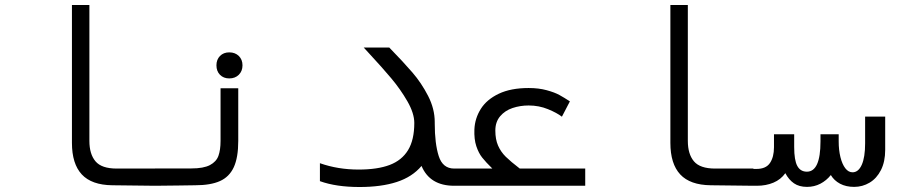

<svg xmlns="http://www.w3.org/2000/svg" viewBox="-20 -745 3640 770"><path d="M268.5 -172V-725H338.5V-180Q338.5 -127 363 -98Q387.5 -69 448 -69H601.5V0L430.5 -2Q347.5 -3 308 -45.5Q268.5 -88 268.5 -172Z M601.5 -69.5H747.5Q796.5 -69.5 822 -83Q847.5 -96.5 856 -120Q864.5 -143.5 864.5 -180V-391H935.5V-180Q935.5 -113 917.5 -74.2Q899.5 -35.5 862 -18.8Q824.5 -2 762.5 -2L693.5 -1Q628.5 0 601.5 0ZM848 -483Q848 -506 862.2 -520.5Q876.5 -535 899.5 -535Q923 -535 937.8 -520.5Q952.5 -506 952.5 -483Q952.5 -460 937.8 -445.2Q923 -430.5 899.5 -430.5Q876.5 -430.5 862.2 -445Q848 -459.5 848 -483Z M1263 -18.5V-90.5Q1335 -65 1418.5 -65Q1494 -65 1542.8 -83.5Q1591.5 -102 1616.5 -143Q1641.5 -184 1641.5 -252Q1641.5 -290.5 1613.8 -338.8Q1586 -387 1549.5 -430.5Q1513 -474 1461 -530L1438.5 -554.5H1541Q1598.5 -495.5 1634.2 -454Q1670 -412.5 1696.8 -360.5Q1723.5 -308.5 1723.5 -255V-250Q1723.5 -169 1739.5 -119Q1755.5 -69 1801.5 -69V0Q1704 0 1670.5 -79.5Q1633.5 -35.5 1571.2 -15.2Q1509 5 1422 5Q1328 5 1263 -18.5Z M1797.5 -69H1954.5Q1928 -95 1913.8 -113Q1899.5 -131 1890.2 -158.8Q1881 -186.5 1882.5 -226Q1884.5 -270.5 1908.2 -308.2Q1932 -346 1980.2 -369Q2028.5 -392 2100 -392Q2140.5 -392 2172.5 -383.2Q2204.5 -374.5 2223.5 -364Q2242.5 -353.5 2265.5 -338.5L2233.5 -277Q2213.5 -292.5 2177.5 -307.2Q2141.5 -322 2100 -322Q2066 -322 2035.5 -311.8Q2005 -301.5 1985.8 -278.8Q1966.5 -256 1966.5 -221.5Q1966.5 -186 1977.5 -161Q1988.5 -136 2008.2 -116.5Q2028 -97 2064.5 -69H2327V0H1797.5Z M2668.5 -172V-725H2738.5V-180Q2738.5 -127 2763 -98Q2787.5 -69 2848 -69H3001.5V0L2830.5 -2Q2747.5 -3 2708 -45.5Q2668.5 -88 2668.5 -172Z M3129.5 -50.5Q3111.5 -25 3081.8 -12.5Q3052 0 3015.5 0H2998.5V-67.5H3013.5Q3052 -67.5 3068 -91.5Q3084 -115.5 3084 -154.5V-206.5H3165V-155.5Q3165 -102.5 3177.5 -79.5Q3190 -56.5 3216 -56.5Q3270.5 -56.5 3270.5 -178V-206.5H3343.5V-178Q3343.5 -143 3350.5 -114.8Q3357.5 -86.5 3370 -70.2Q3382.5 -54 3399 -54Q3422.5 -54 3436 -84Q3449.5 -114 3449.5 -170.5V-277.5H3530V-144Q3530 -96.5 3513 -63Q3496 -29.5 3467.5 -12.5Q3439 4.5 3405.5 4.5Q3373 4.5 3349 -8.2Q3325 -21 3312 -43Q3294.5 -21 3270 -8.2Q3245.5 4.5 3216.5 4.5Q3185 4.5 3164.2 -9.8Q3143.5 -24 3129.5 -50.5Z"/></svg>

Font: JuliaMono Italic
Style: Regular
Weight: 400
Italic angle: -9°
Monospace: yes
Designer: cormullion
Foundry: corm
Version: Version 0.049; ttfautohint (v1.8.4)